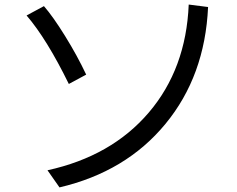

<svg xmlns="http://www.w3.org/2000/svg" viewBox="-20 -771 1040 843"><path d="M96.7 -703.1 172.9 -744.1Q212.9 -698.2 266.1 -612.3Q319.3 -526.4 358.4 -443.4L282.2 -402.3Q185.5 -599.6 96.7 -703.1ZM188.5 -23.4Q469.7 -85 633.3 -276.9Q796.9 -468.8 808.6 -751L893.6 -740.2Q879.9 -437.5 706.5 -227.1Q533.2 -16.6 241.2 51.8Z"/></svg>

Font: GenEi M Gothic v2 Regular
Style: Regular
Weight: 400
Version: Version 2.0